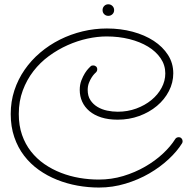

<svg xmlns="http://www.w3.org/2000/svg" viewBox="-20 -840 889 883"><path d="M817.4 -181.2Q794.4 -144 755.4 -107.7Q716.3 -71.3 666.3 -42.2Q616.2 -13.2 557.1 4.6Q498 22.5 435.1 22.5Q385.7 22.5 336.7 13.7Q287.6 4.9 242.4 -13.2Q197.3 -31.2 158.4 -58.8Q119.6 -86.4 90.8 -124Q62 -161.6 45.7 -209.5Q29.3 -257.3 29.3 -315.9Q29.3 -373 46.1 -424.3Q63 -475.6 93.3 -519.3Q123.5 -563 165 -598.1Q206.5 -633.3 255.9 -658Q305.2 -682.6 359.9 -695.8Q414.6 -709 471.7 -709Q534.7 -709 590.1 -694.1Q645.5 -679.2 687 -652.1Q728.5 -625 752.7 -587.2Q776.9 -549.3 776.9 -502.9Q776.9 -460 756.8 -421.1Q736.8 -382.3 701.9 -353Q667 -323.7 620.4 -306.6Q573.7 -289.6 521 -289.6Q478.5 -289.6 445.8 -300Q413.1 -310.5 391.1 -329.1Q369.1 -347.7 357.9 -372.6Q346.7 -397.5 346.7 -426.3Q346.7 -450.2 354.2 -470Q361.8 -489.7 370.8 -503.9Q379.9 -518.1 387.9 -526.1Q396 -534.2 397 -535.2Q399.4 -537.6 402.6 -538.3Q405.8 -539.1 408.7 -539.1Q416.5 -539.1 421.9 -534.2Q427.2 -529.3 427.2 -521.5Q427.2 -512.7 420.9 -506.8Q419.9 -506.3 414.1 -500.2Q408.2 -494.1 401.4 -483.6Q394.5 -473.1 388.9 -458.5Q383.3 -443.8 383.3 -426.3Q383.3 -398.4 395.8 -379.4Q408.2 -360.4 428.2 -348.4Q448.2 -336.4 472.7 -331.3Q497.1 -326.2 521.5 -326.2Q566.9 -326.2 606.7 -340.8Q646.5 -355.5 676.3 -379.9Q706.1 -404.3 723.1 -436Q740.2 -467.8 740.2 -502.4Q740.2 -540.5 718.8 -572Q697.3 -603.5 660.6 -625.7Q624 -647.9 575 -660.2Q525.9 -672.4 470.2 -672.4Q428.2 -672.4 382.1 -662.4Q335.9 -652.3 291 -632.3Q246.1 -612.3 205.3 -582.5Q164.6 -552.7 133.8 -512.9Q103 -473.1 84.7 -423.8Q66.4 -374.5 66.4 -315.9Q66.4 -262.7 81.3 -219.7Q96.2 -176.8 122.6 -143.3Q148.9 -109.9 184.3 -85.4Q219.7 -61 260.5 -45.2Q301.3 -29.3 345.7 -21.7Q390.1 -14.2 434.1 -14.2Q492.7 -14.2 546.9 -30.5Q601.1 -46.9 647.2 -73.5Q693.4 -100.1 729 -133.3Q764.6 -166.5 785.6 -200.2Q788.1 -204.6 792.5 -206.8Q796.9 -209 801.8 -209Q810.1 -209 814.9 -203.4Q819.8 -197.8 819.8 -190.9Q819.8 -188.5 819.3 -186Q818.8 -183.6 817.4 -181.2ZM504.9 -793.5Q504.9 -782.2 497.1 -774.7Q489.3 -767.1 478 -767.1Q466.8 -767.1 459.2 -774.7Q451.7 -782.2 451.7 -793.5Q451.7 -804.7 459.2 -812.5Q466.8 -820.3 478 -820.3Q489.3 -820.3 497.1 -812.5Q504.9 -804.7 504.9 -793.5Z"/></svg>

Font: Sacramento
Style: Regular
Weight: 400
Designer: Astigmatic (AOETI)
Foundry: Astigmatic (AOETI)
Version: Version 1.000